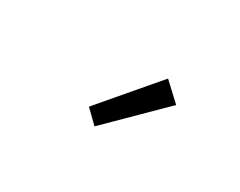

<svg xmlns="http://www.w3.org/2000/svg" viewBox="-43 -1026 688 550"><g transform="rotate(30 301.0 -751.0)"><path d="M281 -639 453 -809 395 -863 239 -680Z"/></g></svg>

Font: Noto Sans CJK JP DemiLight
Style: Regular
Weight: 350
Designer: Ryoko NISHIZUKA (kana & ideographs); Paul D. Hunt (Latin, Greek & Cyrillic); Wenlong ZHANG (bopomofo); Sandoll Communica
Foundry: Adobe Systems Incorporated
Version: Version 1.004;PS 1.004;hotconv 1.0.82;makeotf.lib2.5.63406